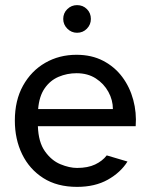

<svg xmlns="http://www.w3.org/2000/svg" viewBox="-20 -718 579 750"><path d="M281 12Q203 12 149 -22.5Q95 -57 66.5 -115.5Q38 -174 38 -247Q38 -326 70 -383.5Q102 -441 156.5 -472.5Q211 -504 279 -504Q338 -504 383 -480.5Q428 -457 457.5 -417.5Q487 -378 500.5 -328Q514 -278 510 -225H128Q130 -163 155.5 -127Q181 -91 216 -76.5Q251 -62 281 -62Q323 -62 351.5 -75.5Q380 -89 397 -111L478 -87Q451 -44 401 -16Q351 12 281 12ZM129 -292H421Q421 -327 403.5 -359Q386 -391 354.5 -411.5Q323 -432 279 -432Q242 -432 209 -418Q176 -404 154.5 -373Q133 -342 129 -292ZM281 -590Q259 -590 243 -606Q227 -622 227 -644Q227 -667 243 -682.5Q259 -698 281 -698Q304 -698 319.5 -682.5Q335 -667 335 -644Q335 -622 319.5 -606Q304 -590 281 -590Z"/></svg>

Font: Atkinson Hyperlegible
Style: Regular
Weight: 400
Designer: Elliott Scott, Megan Eiswerth, Linus Boman, Theodore Petrosky
Foundry: Braille Institute
Version: Version 1.006; ttfautohint (v1.8.3)